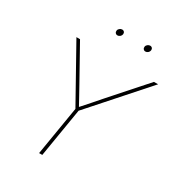

<svg xmlns="http://www.w3.org/2000/svg" viewBox="-210 -1040 1084 1173"><g transform="rotate(30 332.0 -454.0)"><path d="M244.1 0 301.3 -344.7 87.4 -727.5H112.8L248.5 -484.4Q265.1 -454.6 281.5 -424.8Q297.9 -395 314 -365.7Q340.3 -395 366.5 -424.8Q392.6 -454.6 418.5 -484.4L634.3 -727.5H663.6L323.7 -344.7L266.6 0ZM298.8 -861.8Q289.6 -861.8 283.9 -868.7Q278.3 -875.5 279.8 -884.8Q281.2 -894.5 289.3 -901.1Q297.4 -907.7 306.6 -907.7Q316.4 -907.7 321.8 -901.1Q327.1 -894.5 325.7 -884.8Q324.2 -875.5 316.4 -868.7Q308.6 -861.8 298.8 -861.8ZM496.1 -861.8Q486.8 -861.8 481.2 -868.7Q475.6 -875.5 477.1 -884.8Q478.5 -894.5 486.6 -901.1Q494.6 -907.7 503.9 -907.7Q513.7 -907.7 519 -901.1Q524.4 -894.5 522.9 -884.8Q521.5 -875.5 513.7 -868.7Q505.9 -861.8 496.1 -861.8Z"/></g></svg>

Font: Inter Display Thin
Style: Italic
Weight: 100
Italic angle: -9.39999°
Designer: Rasmus Andersson
Foundry: rsms
Version: Version 4.000;git-a52131595